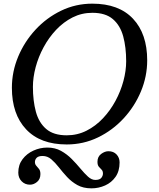

<svg xmlns="http://www.w3.org/2000/svg" viewBox="-20 -780 870 1050"><path d="M45 -300Q45 -387.5 79.2 -469.8Q113.5 -552 174 -617.5Q234.5 -683 314.2 -721.5Q394 -760 485 -760Q630 -760 707.5 -677.5Q785 -595 785 -450Q785 -362.5 750.8 -280.2Q716.5 -198 656 -132.5Q595.5 -67 515.8 -28.5Q436 10 345 10Q200.5 10 122.8 -72.8Q45 -155.5 45 -300ZM160 -305Q160 -229 176.2 -169Q192.5 -109 232.8 -74.5Q273 -40 345 -40Q403 -40 453 -65.2Q503 -90.5 543 -133Q583 -175.5 611.5 -228.2Q640 -281 655 -337.2Q670 -393.5 670 -445Q670 -521 653.8 -581Q637.5 -641 597.2 -675.5Q557 -710 485 -710Q427 -710 377 -684.8Q327 -659.5 287 -617Q247 -574.5 218.5 -521.8Q190 -469 175 -412.8Q160 -356.5 160 -305ZM80 164Q80 121.5 103.2 90.8Q126.5 60 163 43.5Q199.5 27 239 27Q281 27 313.5 45Q346 63 372 89.2Q398 115.5 419.8 141.8Q441.5 168 461.2 186Q481 204 501 204Q525 204 534 192.8Q543 181.5 543 169Q543 155 535.5 147.8Q528 140.5 520.5 131.8Q513 123 513 105Q513 77 533 62Q553 47 573 47Q601 47 617.5 64.8Q634 82.5 634 108Q634 155.5 612 187Q590 218.5 554.8 234.2Q519.5 250 480 250Q435 250 403 232Q371 214 346.8 187.8Q322.5 161.5 302 135.2Q281.5 109 260.5 91Q239.5 73 213 73Q190 73 180.5 83Q171 93 171 106Q171 118.5 178.5 126.5Q186 134.5 193.5 144.2Q201 154 201 172Q201 199.5 182.8 214.8Q164.5 230 144 230Q116.5 230 98.2 211.2Q80 192.5 80 164Z"/></svg>

Font: Besley*
Style: Italic
Weight: 400
Italic angle: -13°
Designer: Owen Earl
Foundry: indestructible type*
Version: Version 2.000; ttfautohint (v1.8.3)